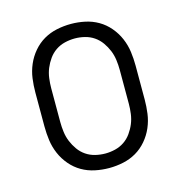

<svg xmlns="http://www.w3.org/2000/svg" viewBox="-86 -605 647 690"><g transform="rotate(-15 237.5 -260.0)"><path d="M238 8Q211 8 185 2.5Q159 -3 136.5 -16Q114 -29 96.5 -49.5Q79 -70 68.5 -94.5Q58 -119 54.5 -145Q51 -171 51 -197V-323Q51 -349 54.5 -375Q58 -401 68.5 -425.5Q79 -450 96.5 -470.5Q114 -491 136.5 -504Q159 -517 185 -522.5Q211 -528 238 -528Q264 -528 290 -522.5Q316 -517 338.5 -504Q361 -491 378.5 -470.5Q396 -450 406.5 -425.5Q417 -401 420.5 -375Q424 -349 424 -323V-197Q424 -171 420.5 -145Q417 -119 406.5 -94.5Q396 -70 378.5 -49.5Q361 -29 338.5 -16Q316 -3 290 2.5Q264 8 238 8ZM238 -46Q256 -46 274.5 -50.5Q293 -55 308.5 -65.5Q324 -76 335 -91.5Q346 -107 353 -124Q360 -141 362.5 -160Q365 -179 365 -197V-323Q365 -341 362.5 -360Q360 -379 353 -396Q346 -413 335 -428.5Q324 -444 308.5 -454.5Q293 -465 274.5 -469.5Q256 -474 238 -474Q219 -474 200.5 -469.5Q182 -465 166.5 -454.5Q151 -444 140 -428.5Q129 -413 122 -396Q115 -379 112.5 -360Q110 -341 110 -323V-197Q110 -179 112.5 -160Q115 -141 122 -124Q129 -107 140 -91.5Q151 -76 166.5 -65.5Q182 -55 200.5 -50.5Q219 -46 238 -46Z"/></g></svg>

Font: Iosevka QP Light
Style: Regular
Weight: 300
Designer: Belleve Invis
Foundry: Belleve Invis
Version: Version 20.0.0; ttfautohint (v1.8.4)